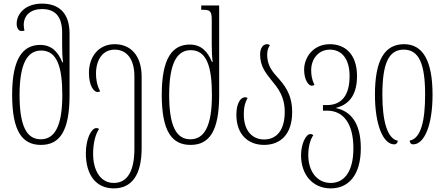

<svg xmlns="http://www.w3.org/2000/svg" viewBox="-20 -790 2454 1060"><path d="M206 10C308 10 364 -63 364 -265V-605C364 -722 301 -770 212 -770C119 -770 72 -713 72 -659C72 -636 82 -619 98 -619C103 -619 110 -619 115 -621C113 -631 111 -642 111 -652C111 -706 150 -740 212 -740C278 -740 323 -706 323 -610V-543C323 -510 324 -477 328 -446H324C301 -503 265 -542 202 -542C108 -542 47 -470 47 -267C47 -63 104 10 206 10ZM205 -21C128 -21 88 -93 88 -265C88 -441 132 -511 207 -511C294 -511 324 -423 324 -265C324 -96 283 -21 205 -21Z M608 250C707 250 762 177 762 27V-366C762 -484 701 -546 613 -546C521 -546 471 -473 471 -388C471 -315 499 -282 518 -282C523 -282 528 -283 533 -286C513 -322 510 -360 510 -383C510 -464 550 -516 613 -516C678 -516 722 -466 722 -369V31C722 157 682 220 608 220C534 220 494 150 494 59C494 -4 509 -53 527 -78C523 -81 518 -83 512 -83C485 -83 454 -25 454 56C454 177 511 250 608 250Z M1032 10C1134 10 1190 -63 1190 -265V-760H1091V-736H1097C1140 -736 1149 -730 1149 -680V-548C1149 -513 1150 -479 1154 -448H1150C1127 -505 1091 -544 1028 -544C934 -544 873 -473 873 -267C873 -63 930 10 1032 10ZM1031 -21C954 -21 914 -93 914 -265C914 -443 958 -513 1033 -513C1120 -513 1150 -425 1150 -265C1150 -96 1109 -21 1031 -21Z M1438 10C1526 10 1593 -46 1593 -171C1593 -275 1546 -325 1508 -368C1475 -404 1455 -438 1455 -489C1455 -511 1462 -530 1470 -540C1466 -544 1461 -546 1453 -546C1431 -546 1416 -522 1416 -490C1416 -424 1447 -387 1478 -348C1514 -304 1552 -259 1552 -172C1552 -71 1507 -20 1438 -20C1375 -20 1326 -66 1326 -158C1326 -205 1336 -230 1347 -249C1342 -252 1338 -253 1333 -253C1309 -253 1285 -221 1285 -157C1285 -45 1352 10 1438 10Z M1806 250C1904 250 1972 177 1972 28C1972 -114 1914 -176 1836 -193V-195C1914 -214 1951 -275 1951 -370C1951 -487 1889 -546 1801 -546C1709 -546 1659 -473 1659 -405C1659 -348 1684 -317 1700 -317C1706 -317 1711 -318 1716 -321C1701 -353 1698 -377 1698 -403C1698 -464 1738 -516 1801 -516C1866 -516 1910 -466 1910 -370C1910 -264 1866 -210 1786 -210H1763V-179H1787C1874 -179 1931 -110 1931 29C1931 157 1881 220 1806 220C1731 220 1682 157 1682 66C1682 22 1692 -19 1710 -44C1705 -47 1701 -50 1694 -50C1667 -50 1642 9 1642 66C1642 177 1708 250 1806 250Z M2157 7C2169 7 2176 -3 2176 -13C2117 -25 2091 -124 2091 -267C2091 -434 2123 -516 2209 -516C2295 -516 2327 -434 2327 -267C2327 -124 2304 -25 2242 -14C2242 -3 2248 7 2261 7C2322 7 2368 -97 2368 -267C2368 -454 2315 -546 2211 -546C2102 -546 2050 -456 2050 -267C2050 -101 2095 7 2157 7Z"/></svg>

Font: Noto Serif Georgian ExtraCondensed ExtraLight
Style: Regular
Weight: 200
Width: 2
Designer: Monotype Design Team, Akaki Razmadze
Foundry: Google LLC
Version: Version 2.003